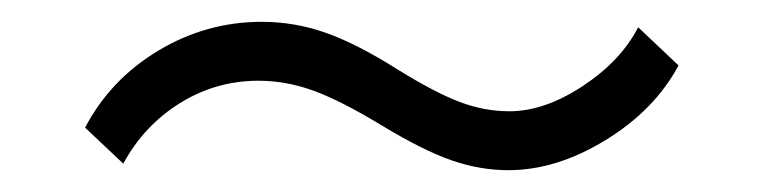

<svg xmlns="http://www.w3.org/2000/svg" viewBox="-20 -374 711 176"><path d="M330 -259Q292 -282 267 -291Q242 -300 217 -300Q178 -300 145 -279.5Q112 -259 93 -224L58 -257Q81 -301 125 -327.5Q169 -354 220 -354Q250 -354 278.5 -344Q307 -334 345 -310Q379 -289 401.5 -280.5Q424 -272 447 -272Q479 -272 514 -295Q549 -318 565 -349L602 -314Q580 -273 535 -245.5Q490 -218 446 -218Q420 -218 394 -227Q368 -236 330 -259Z"/></svg>

Font: Fahkwang ExtraLight
Style: Regular
Weight: 275
Designer: Suppakit Chalermlarp | Katatrad Co.,Ltd.
Foundry: Cadson Demak Co.,Ltd.
Version: Version 1.000; ttfautohint (v1.6)